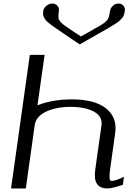

<svg xmlns="http://www.w3.org/2000/svg" viewBox="-20 -1058 721 1078"><path d="M514.6 -104.5 549.8 -354.5Q556.6 -404.3 507.3 -431.2Q458 -458 377 -458Q295.9 -458 238.8 -431.2Q181.6 -404.3 174.8 -354.5L125 0H42L147.5 -750H230.5L190.4 -466.8Q275.4 -500 382.8 -500Q511.7 -500 575.2 -449.7Q638.7 -399.4 627 -312.5L598.6 -110.4Q588.9 -42 604.5 -42Q628.9 -42 675.8 -65.4L669.9 -20.5Q609.4 0 583 0Q500 0 514.6 -104.5ZM427.7 -808.6Q402.3 -826.2 373.5 -845.2Q344.7 -864.3 328.6 -875.5Q312.5 -886.7 293.9 -899.4Q275.4 -912.1 266.1 -918.9Q256.8 -925.8 246.6 -935.1Q236.3 -944.3 232.9 -950.2Q229.5 -956.1 225.6 -963.9Q221.7 -971.7 221.7 -979Q221.7 -986.3 222.7 -996.1Q225.6 -1013.7 241.2 -1025.9Q256.8 -1038.1 274.4 -1038.1Q291 -1038.1 302.2 -1025.9Q313.5 -1013.7 310.5 -996.1Q305.7 -960 310.5 -948.2Q314.5 -942.4 316.9 -939Q319.3 -935.5 324.7 -930.2Q330.1 -924.8 334 -921.4Q337.9 -918 349.1 -910.2Q360.4 -902.3 369.1 -896.5Q377.9 -890.6 397.5 -877.4Q417 -864.3 434.6 -853.5Q448.2 -861.3 466.3 -871.1Q484.4 -880.9 493.2 -886.2Q502 -891.6 513.7 -898.4Q525.4 -905.3 531.2 -908.2Q537.1 -911.1 544.9 -916Q552.7 -920.9 556.2 -923.3Q559.6 -925.8 564.5 -929.2Q569.3 -932.6 572.3 -935.5Q575.2 -938.5 578.1 -941.4Q581.1 -944.3 584 -948.2Q592.8 -960 597.7 -996.1Q600.6 -1013.7 614.3 -1025.9Q627.9 -1038.1 645.5 -1038.1Q662.1 -1038.1 672.9 -1025.9Q683.6 -1013.7 680.7 -996.1Q679.7 -987.3 677.7 -980.5Q675.8 -973.6 672.9 -967.3Q669.9 -960.9 663.6 -954.6Q657.2 -948.2 651.9 -942.4Q646.5 -936.5 633.3 -928.2Q620.1 -919.9 609.4 -913.1Q598.6 -906.2 577.6 -894Q556.6 -881.8 538.1 -871.6Q519.5 -861.3 488.3 -843.3Q457 -825.2 427.7 -808.6Z"/></svg>

Font: okolaks
Style: RegularItalic
Weight: 500
Italic angle: -8°
Version: Version 000.6.0